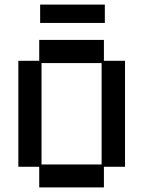

<svg xmlns="http://www.w3.org/2000/svg" viewBox="-20 -805 626 837"><path d="M151 12V-78H60V-540H151V-631H433V-540H525V-78H433V12ZM161 -88H423V-530H161ZM155 -705V-785H437V-705Z"/></svg>

Font: Pixelify Sans
Style: Regular
Weight: 400
Designer: Stefie Justprince
Foundry: Typecalism Foundryline
Version: Version 1.000;February 13, 2025;FontCreator 15.0.0.3015 64-b